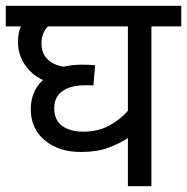

<svg xmlns="http://www.w3.org/2000/svg" viewBox="-20 -642 645 662"><path d="M605 -551H502V0H421V-166Q390 -146 352 -132Q314 -118 259 -118Q182 -118 134 -158.5Q86 -199 86 -266Q86 -294 96 -320Q106 -346 128 -366Q88 -385 65 -420Q42 -455 42 -497Q42 -528 52 -551H0V-622H605ZM167 -269Q167 -227 195 -207.5Q223 -188 267 -188Q319 -188 357.5 -209.5Q396 -231 421 -260V-551H145Q123 -527 123 -494Q123 -457 144.5 -437Q166 -417 200 -412Q228 -419 263 -419Q290 -419 308 -417L302 -347Q295 -348 287 -348Q279 -348 273 -348Q224 -348 195.5 -328Q167 -308 167 -269Z"/></svg>

Font: Go Noto Kurrent-Regular
Style: Regular
Weight: 400
Designer: Monotype Design Team
Foundry: Monotype Imaging Inc.
Version: Version 2.012; ttfautohint (v1.8.4.7-5d5b)